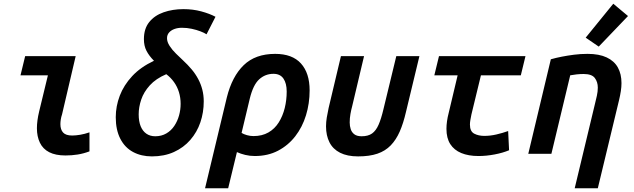

<svg xmlns="http://www.w3.org/2000/svg" viewBox="-20 -825 3400 1030"><path d="M331 9Q278 9 244 -8.5Q210 -26 194 -59.5Q178 -93 178 -137Q178 -157 181 -179.5Q184 -202 190 -227L237 -421H90L115 -524H386L313 -212Q308 -197 306 -183.5Q304 -170 304 -159Q304 -130 318.5 -114Q333 -98 367 -98Q386 -98 410 -102Q434 -106 460 -115V-13Q428 -1 396.5 4Q365 9 331 9Z M795 14Q738 14 694 -9.5Q650 -33 625.5 -80.5Q601 -128 601 -196Q601 -255 622.5 -311.5Q644 -368 689 -416.5Q734 -465 806 -499Q780 -525 766 -552Q752 -579 752 -615Q752 -671 780.5 -706.5Q809 -742 857.5 -759Q906 -776 964 -776Q1015 -776 1059.5 -764Q1104 -752 1136 -735L1088 -641Q1076 -649 1055 -657Q1034 -665 1008.5 -670.5Q983 -676 956 -676Q934 -676 916 -669.5Q898 -663 887 -650.5Q876 -638 876 -620Q876 -600 890 -578.5Q904 -557 924 -537.5Q944 -518 961 -502Q987 -478 1008 -453Q1029 -428 1043.5 -400.5Q1058 -373 1065.5 -343.5Q1073 -314 1073 -281Q1073 -222 1055 -169Q1037 -116 1001 -74.5Q965 -33 913 -9.5Q861 14 795 14ZM813 -94Q846 -94 872 -109Q898 -124 915 -149.5Q932 -175 940.5 -205.5Q949 -236 949 -268Q949 -301 940 -330.5Q931 -360 913.5 -384.5Q896 -409 872 -427Q816 -403 783.5 -367Q751 -331 737.5 -290.5Q724 -250 724 -212Q724 -174 734.5 -148Q745 -122 765 -108Q785 -94 813 -94Z M1080 185 1197 -303Q1225 -415 1287.5 -475.5Q1350 -536 1456 -536Q1548 -536 1594.5 -484.5Q1641 -433 1641 -340Q1641 -270 1621.5 -206.5Q1602 -143 1564 -94Q1526 -45 1471.5 -16.5Q1417 12 1347 12Q1320 12 1295.5 6Q1271 0 1251 -9L1204 185ZM1340 -95Q1386 -95 1420 -114.5Q1454 -134 1475.5 -168.5Q1497 -203 1507.5 -245.5Q1518 -288 1518 -334Q1518 -378 1500.5 -403.5Q1483 -429 1447 -429Q1403 -429 1370.5 -399.5Q1338 -370 1320 -296L1276 -112Q1287 -105 1304.5 -100Q1322 -95 1340 -95Z M1901 14Q1843 14 1804.5 -5.5Q1766 -25 1747.5 -61.5Q1729 -98 1729 -147Q1729 -170 1733 -194.5Q1737 -219 1743 -246L1809 -524H1933L1869 -254Q1864 -236 1860 -213.5Q1856 -191 1856 -168Q1856 -149 1861.5 -132Q1867 -115 1881 -104.5Q1895 -94 1920 -94Q1955 -94 1976 -109Q1997 -124 2011 -156Q2025 -188 2037 -239L2106 -524H2230L2158 -225Q2144 -164 2124.5 -119.5Q2105 -75 2076 -45Q2047 -15 2004.5 -0.5Q1962 14 1901 14Z M2547 12Q2493 12 2454.5 -4Q2416 -20 2395.5 -52Q2375 -84 2375 -134Q2375 -153 2378 -174.5Q2381 -196 2387 -219L2435 -421H2310L2335 -524H2799L2774 -421H2560L2509 -211Q2506 -196 2503.5 -182Q2501 -168 2501 -157Q2501 -120 2524 -108Q2547 -96 2578 -96Q2610 -96 2642.5 -103.5Q2675 -111 2706 -122L2711 -19Q2678 -5 2633.5 3.5Q2589 12 2547 12Z M3063 185 3172 -269Q3177 -289 3182 -311.5Q3187 -334 3187 -355Q3187 -385 3171 -406.5Q3155 -428 3111 -428Q3092 -428 3073.5 -426Q3055 -424 3039 -421L2938 0H2814L2935 -507Q2963 -515 2994 -521Q3025 -527 3059.5 -531.5Q3094 -536 3132 -536Q3194 -536 3234.5 -517Q3275 -498 3294.5 -463Q3314 -428 3314 -379Q3314 -359 3310.5 -336Q3307 -313 3301 -288L3187 185ZM3192 -575 3122 -623 3270 -805 3349 -739Z"/></svg>

Font: Ubuntu Sans Mono SemiBold
Style: Italic
Weight: 600
Italic angle: -13.5°
Monospace: yes
Designer: Dalton Maag Ltd
Foundry: Dalton Maag Ltd
Version: Version 1.006